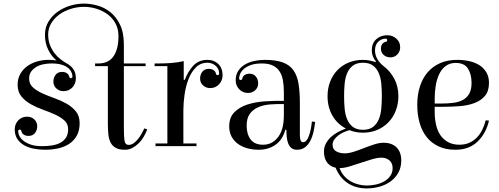

<svg xmlns="http://www.w3.org/2000/svg" viewBox="-20 -813 2778 1068"><path d="M250 -480Q273 -480 294 -477Q266 -500 248 -537Q230 -574 230 -619Q230 -660 249.5 -692.5Q269 -725 300.5 -747.5Q332 -770 370.5 -781.5Q409 -793 447 -793Q482 -793 521 -782.5Q560 -772 593 -746Q626 -720 647.5 -676Q669 -632 669 -565V-460H790V-445H669V-105Q669 -54 672.5 -30.5Q676 -7 696 -7Q710 -7 723.5 -16.5Q737 -26 748 -40Q759 -54 768 -70Q777 -86 783 -99L799 -93Q791 -72 779 -51.5Q767 -31 751 -15.5Q735 0 716 10Q697 20 674 20Q642 20 623 9Q604 -2 594.5 -21.5Q585 -41 582.5 -68Q580 -95 580 -127V-445H509V-460H527Q584 -460 611.5 -500Q639 -540 639 -612Q639 -653 622 -683.5Q605 -714 577.5 -734Q550 -754 516 -764.5Q482 -775 447 -775Q411 -775 375 -764Q339 -753 311 -733Q283 -713 265.5 -684.5Q248 -656 248 -621Q248 -588 258 -562.5Q268 -537 283 -517.5Q298 -498 316 -484Q334 -470 350 -461Q373 -449 387.5 -429Q402 -409 402 -377Q402 -347 382.5 -326.5Q363 -306 333 -306Q310 -306 293.5 -321Q277 -336 277 -359Q277 -381 289.5 -397Q302 -413 325 -413Q342 -413 352.5 -405.5Q363 -398 365 -387Q367 -378 374 -378Q377 -378 380 -380Q383 -382 383 -387Q383 -398 377.5 -411Q372 -424 359 -435Q346 -446 323.5 -453Q301 -460 266 -460Q244 -460 221.5 -455.5Q199 -451 181.5 -440.5Q164 -430 153 -414.5Q142 -399 142 -376Q142 -346 163 -327Q184 -308 215 -294Q246 -280 282.5 -267Q319 -254 350 -236.5Q381 -219 402 -193.5Q423 -168 423 -128Q423 -88 408 -60Q393 -32 366.5 -14Q340 4 305 12Q270 20 230 20Q198 20 167.5 14Q137 8 113.5 -5.5Q90 -19 76 -40.5Q62 -62 62 -93Q62 -123 81.5 -143.5Q101 -164 131 -164Q154 -164 170.5 -149Q187 -134 187 -111Q187 -89 174.5 -73Q162 -57 139 -57Q122 -57 111.5 -64.5Q101 -72 99 -83Q98 -92 90 -92Q87 -92 84 -90Q81 -88 81 -83Q81 -71 88 -56.5Q95 -42 111 -29.5Q127 -17 152 -8.5Q177 0 214 0Q243 0 269 -4Q295 -8 315 -18.5Q335 -29 347 -47.5Q359 -66 359 -94Q359 -124 338 -143Q317 -162 286 -176Q255 -190 218.5 -203Q182 -216 151 -233.5Q120 -251 99 -276.5Q78 -302 78 -342Q78 -375 92.5 -401Q107 -427 131 -444.5Q155 -462 186 -471Q217 -480 250 -480Z M1199 -404Q1199 -430 1179.5 -447Q1160 -464 1134 -464Q1095 -464 1069 -437.5Q1043 -411 1028 -371.5Q1013 -332 1006.5 -286Q1000 -240 1000 -201V-15H1073V0H845V-15H911V-445H840V-460H861Q897 -460 932 -462.5Q967 -465 1002 -473V-369H1008Q1025 -415 1055 -447.5Q1085 -480 1134 -480Q1171 -480 1194.5 -457Q1218 -434 1218 -394Q1218 -365 1198.5 -344Q1179 -323 1149 -323Q1126 -323 1109.5 -338Q1093 -353 1093 -376Q1093 -398 1105.5 -414Q1118 -430 1141 -430Q1158 -430 1168.5 -422.5Q1179 -415 1181 -404Q1183 -395 1190 -395Q1193 -395 1196 -397Q1199 -399 1199 -404Z M1452 -480Q1514 -480 1552.5 -466Q1591 -452 1612 -422.5Q1633 -393 1640.5 -347.5Q1648 -302 1648 -240V-63Q1648 -46 1651.5 -34Q1655 -22 1666 -22Q1685 -22 1697.5 -55Q1710 -88 1715 -137L1733 -135Q1730 -108 1724 -80.5Q1718 -53 1706.5 -30.5Q1695 -8 1677 6Q1659 20 1632 20Q1612 20 1600.5 10Q1589 0 1583 -15.5Q1577 -31 1575 -51Q1573 -71 1573 -91H1567Q1553 -37 1513.5 -8.5Q1474 20 1419 20Q1386 20 1356.5 12Q1327 4 1304.5 -12Q1282 -28 1268.5 -52.5Q1255 -77 1255 -110Q1255 -160 1284 -189Q1313 -218 1357.5 -232Q1402 -246 1455.5 -249.5Q1509 -253 1559 -252V-301Q1559 -338 1553.5 -367.5Q1548 -397 1534 -417.5Q1520 -438 1496.5 -449Q1473 -460 1436 -460Q1400 -460 1376 -451.5Q1352 -443 1337 -430Q1322 -417 1316 -402.5Q1310 -388 1310 -377Q1310 -372 1313 -370Q1316 -368 1319 -368Q1327 -368 1328 -377Q1330 -388 1340.5 -395.5Q1351 -403 1368 -403Q1391 -403 1403.5 -387Q1416 -371 1416 -349Q1416 -326 1399.5 -311Q1383 -296 1360 -296Q1330 -296 1310.5 -316.5Q1291 -337 1291 -367Q1291 -397 1305 -418.5Q1319 -440 1341.5 -453.5Q1364 -467 1393 -473.5Q1422 -480 1452 -480ZM1559 -234Q1519 -235 1481.5 -232Q1444 -229 1415 -216Q1386 -203 1369 -179Q1352 -155 1352 -114Q1352 -67 1374 -37.5Q1396 -8 1443 -8Q1473 -8 1495 -21.5Q1517 -35 1531.5 -57Q1546 -79 1552.5 -108Q1559 -137 1559 -167Z M2124 -598Q2102 -598 2084 -581Q2066 -564 2066 -533Q2066 -507 2079 -484.5Q2092 -462 2113 -446Q2151 -417 2173.5 -374.5Q2196 -332 2196 -278Q2196 -235 2181.5 -197.5Q2167 -160 2141 -133Q2115 -106 2079 -90.5Q2043 -75 1999 -75Q1958 -75 1924 -89Q1909 -85 1892 -77.5Q1875 -70 1861.5 -59.5Q1848 -49 1839 -36Q1830 -23 1830 -8Q1830 18 1850.5 29Q1871 40 1897 40Q1920 40 1948 31Q1976 22 2005 10.5Q2034 -1 2062.5 -10Q2091 -19 2113 -19Q2160 -19 2186 7Q2212 33 2212 80Q2212 118 2196 147Q2180 176 2153.5 195.5Q2127 215 2092.5 225Q2058 235 2020 235Q1958 235 1913.5 205Q1869 175 1847 120Q1815 113 1798.5 89.5Q1782 66 1782 30Q1782 6 1792.5 -14Q1803 -34 1820 -50Q1837 -66 1859 -78Q1881 -90 1904 -98Q1856 -123 1829 -170Q1802 -217 1802 -278Q1802 -322 1816.5 -359Q1831 -396 1857 -423Q1883 -450 1919.5 -465Q1956 -480 1999 -480Q2018 -480 2035.5 -476.5Q2053 -473 2070 -468L2072 -470Q2060 -484 2054 -500Q2048 -516 2048 -533Q2048 -572 2072.5 -594.5Q2097 -617 2135 -617Q2164 -617 2185 -598Q2206 -579 2206 -550Q2206 -527 2190.5 -510.5Q2175 -494 2152 -494Q2130 -494 2114.5 -507Q2099 -520 2099 -542Q2099 -559 2106.5 -568.5Q2114 -578 2125 -580Q2134 -582 2134 -589Q2134 -598 2124 -598ZM2104 -278Q2104 -313 2101 -346.5Q2098 -380 2087 -406Q2076 -432 2055 -448Q2034 -464 1999 -464Q1964 -464 1943 -448Q1922 -432 1911 -406Q1900 -380 1897 -346.5Q1894 -313 1894 -278Q1894 -243 1897 -209.5Q1900 -176 1911 -149.5Q1922 -123 1943 -107Q1964 -91 1999 -91Q2034 -91 2055 -107Q2076 -123 2087 -149.5Q2098 -176 2101 -209.5Q2104 -243 2104 -278ZM1869 122Q1877 145 1892 163Q1907 181 1927.5 193.5Q1948 206 1972 212.5Q1996 219 2020 219Q2045 219 2070.5 213.5Q2096 208 2117 196Q2138 184 2151 165.5Q2164 147 2164 122Q2164 95 2146.5 79.5Q2129 64 2102 64Q2080 64 2049 73Q2018 82 1986 93Q1954 104 1923.5 113Q1893 122 1870 122Z M2524 -480Q2558 -480 2590 -473Q2622 -466 2646.5 -450.5Q2671 -435 2685.5 -410.5Q2700 -386 2700 -352Q2700 -306 2677.5 -279.5Q2655 -253 2618.5 -239.5Q2582 -226 2536.5 -222.5Q2491 -219 2445 -219H2398V-190Q2398 -153 2405.5 -119.5Q2413 -86 2429.5 -61.5Q2446 -37 2472.5 -22.5Q2499 -8 2536 -8Q2567 -8 2591 -19Q2615 -30 2633 -48.5Q2651 -67 2663 -92Q2675 -117 2682 -144L2700 -142Q2684 -72 2637 -26Q2590 20 2513 20Q2459 20 2419 1Q2379 -18 2353 -51Q2327 -84 2314 -130Q2301 -176 2301 -230Q2301 -285 2315.5 -331Q2330 -377 2358 -410Q2386 -443 2427.5 -461.5Q2469 -480 2524 -480ZM2433 -237Q2470 -237 2501.5 -241Q2533 -245 2555.5 -257.5Q2578 -270 2590.5 -292.5Q2603 -315 2603 -352Q2603 -400 2583 -431.5Q2563 -463 2515 -463Q2481 -463 2458 -445Q2435 -427 2422 -398.5Q2409 -370 2403.5 -335Q2398 -300 2398 -265V-237Z"/></svg>

Font: Elsie
Style: Regular
Weight: 400
Designer: Alejandro Inler
Foundry: Alejandro Inler
Version: 1.001